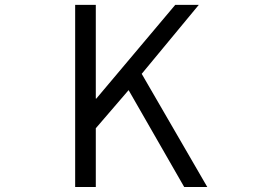

<svg xmlns="http://www.w3.org/2000/svg" viewBox="-20 -752 1040 772"><path d="M282.2 0V-732.4H365.2V-355.5H367.2L684.6 -732.4H779.3L549.8 -455.1L813.5 0H720.7L497.1 -389.6L365.2 -236.3V0Z"/></svg>

Font: GenEi Gothic M SemiLight
Style: Regular
Weight: 350
Designer: o_tamon (Modified); [Source Han Sans]
Ryoko NISHIZUKA  (kana & ideographs); Paul D. Hunt (Latin, Greek & Cyrillic); Wenl
Version: Version 1.1a;Original Version 1.004